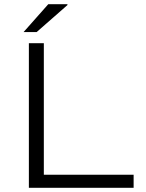

<svg xmlns="http://www.w3.org/2000/svg" viewBox="-20 -891 694 911"><path d="M117 0V-686H188V-62H614V0ZM92 -739 209 -871H300V-867L154 -739Z"/></svg>

Font: Archivo Expanded ExtraLight
Style: Regular
Weight: 250
Width: 7
Designer: Hector Gatti
Foundry: Omnibus-Type
Version: Version 2.001